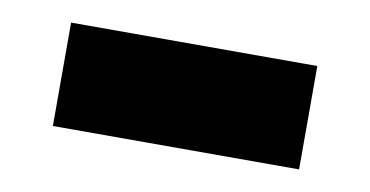

<svg xmlns="http://www.w3.org/2000/svg" viewBox="-33 -455 536 278"><g transform="rotate(10 235.0 -316.0)"><path d="M54 -240V-392H416V-240Z"/></g></svg>

Font: Georama ExtraExtended
Style: Bold
Weight: 700
Width: 8
Designer: Jean-Baptiste Levee
Foundry: Production Type
Version: Version 1.000